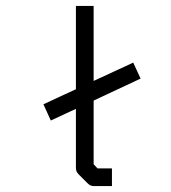

<svg xmlns="http://www.w3.org/2000/svg" viewBox="-20 -679 580 650"><path d="M152 -271 127 -326 237 -377V-659H297V-405L431 -467L456 -413L297 -338.5V-123L310 -109H359V-49H298Q286 -49 277 -58L246 -89Q237 -98 237 -110V-310.5Z"/></svg>

Font: 3270 Nerd Font Mono
Style: Regular
Weight: 400
Monospace: yes
Version: Version 3.0.1;Nerd Fonts 3.0.0